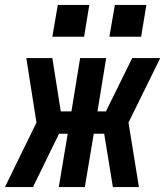

<svg xmlns="http://www.w3.org/2000/svg" viewBox="-46 -754 666 774"><path d="M-26 0 101 -260 60 -520H165L199 -305H242L277 -520H382L347 -305H381L487 -520H600L472 -260L514 0H409L374 -215H332L296 0H191L227 -215H192L87 0ZM523 -606H395L417 -734H544ZM293 -606H165L187 -734H314Z"/></svg>

Font: Iosevka SS04 SmBd Ex Obl
Style: Regular
Weight: 600
Width: 7
Italic angle: -9°
Monospace: yes
Designer: Belleve Invis
Foundry: Belleve Invis
Version: Version 19.0.0; ttfautohint (v1.8.4)